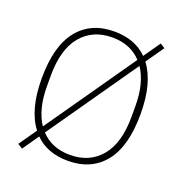

<svg xmlns="http://www.w3.org/2000/svg" viewBox="-136 -854 959 1008"><g transform="rotate(20 343.0 -350.0)"><path d="M343 12Q228 12 159 -57L96 34L69 17L138 -82Q103 -127 85 -193.5Q67 -260 67 -349Q67 -529 139.5 -619.5Q212 -710 343 -710Q458 -710 527 -641L592 -734L618 -717L548 -617Q583 -571 601 -504.5Q619 -438 619 -349Q619 -169 546.5 -78.5Q474 12 343 12ZM107 -319Q107 -253 120.5 -201.5Q134 -150 159 -113L506 -611Q445 -677 343 -677Q234 -677 170.5 -601Q107 -525 107 -379ZM579 -379Q579 -445 565.5 -496.5Q552 -548 527 -585L180 -87Q241 -21 343 -21Q452 -21 515.5 -97Q579 -173 579 -319Z"/></g></svg>

Font: IBM Plex Sans Thai ExtLt
Style: Regular
Weight: 200
Designer: Mike Abbink, Paul van der Laan, Pieter van Rosmalen, Ben Mitchell, Mark Frömberg
Foundry: Bold Monday
Version: Version 1.2